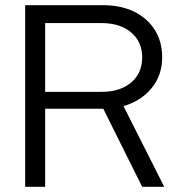

<svg xmlns="http://www.w3.org/2000/svg" viewBox="-20 -720 685 740"><path d="M77 0V-700H377Q446 -700 497 -675Q548 -650 576.5 -605Q605 -560 605 -499Q605 -430 564.5 -380.5Q524 -331 456 -311L613 0H528L378 -301H154V0ZM154 -366H372Q443 -366 485.5 -402Q528 -438 528 -499Q528 -559 485.5 -595Q443 -631 372 -631H154Z"/></svg>

Font: Red Hat Display Variable
Style: Regular
Weight: 400
Designer: Pentagram, MCKL
Foundry: Pentagram, MCKL
Version: Version 1.021